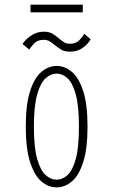

<svg xmlns="http://www.w3.org/2000/svg" viewBox="-20 -796 490 827"><path d="M224 11Q189 11 158.8 -14.2Q128.5 -39.5 109.8 -97Q91 -154.5 91 -251Q91 -347 109.8 -404.2Q128.5 -461.5 158.8 -486.8Q189 -512 224 -512Q259 -512 289.2 -486.8Q319.5 -461.5 338.2 -404.2Q357 -347 357 -251Q357 -154.5 338.2 -97Q319.5 -39.5 289.2 -14.2Q259 11 224 11ZM224 -22Q249 -22 271 -42Q293 -62 306.5 -111.8Q320 -161.5 320 -251Q320 -339 306.5 -388.8Q293 -438.5 271 -458.8Q249 -479 224 -479Q199 -479 176.5 -458.8Q154 -438.5 140 -388.8Q126 -339 126 -251Q126 -161.5 140 -111.8Q154 -62 176.5 -42Q199 -22 224 -22ZM280.5 -573.5Q257.5 -573.5 243 -582.5Q228.5 -591.5 216.5 -601.5Q205.5 -610.5 194.5 -617.5Q183.5 -624.5 168 -624.5Q141 -624.5 126.5 -608.5Q112 -592.5 106 -582.5L77 -606.5Q80 -612 92 -624.8Q104 -637.5 123.8 -648.5Q143.5 -659.5 169.5 -659.5Q192 -659.5 206.5 -650.5Q221 -641.5 232.5 -631.5Q243.5 -622 254.5 -614.8Q265.5 -607.5 281 -607.5Q308 -607.5 323 -624.2Q338 -641 343 -650.5L370.5 -626.5Q368 -621.5 357.5 -608.8Q347 -596 328 -584.8Q309 -573.5 280.5 -573.5ZM111.5 -743V-776H336.5V-743Z"/></svg>

Font: Trispace Condensed Thin
Style: Regular
Weight: 100
Width: 3
Designer: Tyler Finck
Foundry: Etcetera Type Company
Version: Version 1.210; ttfautohint (v1.8.3)